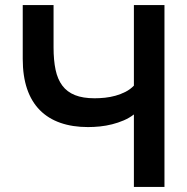

<svg xmlns="http://www.w3.org/2000/svg" viewBox="-20 -740 741 760"><path d="M510 0V-287Q492 -273 469.8 -263.5Q447.5 -254 423.8 -248Q400 -242 375.8 -239.5Q351.5 -237 328.5 -237Q267 -237 219 -253.8Q171 -270.5 137.8 -304Q104.5 -337.5 87.2 -388.2Q70 -439 70 -506.5V-720H192V-552Q192 -501.5 200 -463.8Q208 -426 226.8 -401Q245.5 -376 276.8 -363.5Q308 -351 354.5 -351Q374 -351 395.5 -353.2Q417 -355.5 437.5 -361.2Q458 -367 476.8 -376.5Q495.5 -386 510 -401V-720H631V0Z"/></svg>

Font: Vela Sans Bd
Style: Bold
Weight: 700
Designer: Principal design: Mikhail Sharanda - project Manrope.
Design modification: Ravid Balaliev
Foundry: Mikhail Sharanda
Version: Version 1.001